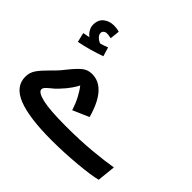

<svg xmlns="http://www.w3.org/2000/svg" viewBox="-200 -1089 1343 1343"><g transform="rotate(45 471.0 -417.5)"><path d="M26 -164Q26 -206 50 -240Q74 -274 121 -320Q144 -343 144 -343Q168 -367 199 -407Q240 -458 270.5 -483Q301 -508 344 -508Q481 -508 544 -282L424 -230Q408 -280 386 -322Q364 -364 341 -392Q335 -377 312.5 -344Q290 -311 253 -272Q233 -250 208 -231Q186 -213 177 -202.5Q168 -192 168 -181Q168 -153 240 -136Q312 -119 472 -119Q612 -119 725 -129.5Q838 -140 913 -153L899 -17Q843 -2 717.5 9.5Q592 21 470 21Q248 21 137 -23Q26 -67 26 -164ZM311 -651Q271 -636 216.5 -620.5Q162 -605 114 -596L97 -666L148 -676Q129 -690 116.5 -711.5Q104 -733 104 -756Q104 -806 136 -831Q168 -856 213 -856Q242 -856 266 -848L258 -776Q232 -782 216 -782Q202 -782 192 -773.5Q182 -765 182 -753Q182 -735 197.5 -720Q213 -705 232 -698Q261 -706 291 -718Z"/></g></svg>

Font: Noto Sans Arabic
Style: Bold
Weight: 700
Designer: Nadine Chahine
Foundry: Monotype Imaging Inc.
Version: Version 1.001